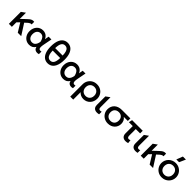

<svg xmlns="http://www.w3.org/2000/svg" viewBox="509 -2770 4991 4991"><g transform="rotate(45 3004.0 -275.0)"><path d="M76.6 0V-440.1L186.6 -518.8V-291.1L299.3 -398.2Q335.4 -432.6 365.7 -458.4Q396 -484.2 429 -496.7Q462 -509.1 505.8 -503V-407.5Q478.6 -409.8 457 -400.6Q435.4 -391.4 414.1 -373.3Q392.9 -355.1 366.9 -330.5L336.6 -302.4L530.1 0H403.8L258.8 -236L186.6 -166.2V0Z M831.3 15Q761.4 15 706.8 -18.9Q652.2 -52.8 621 -112.1Q589.8 -171.4 589.8 -247.5Q589.8 -304.6 607.5 -352.7Q625.2 -400.8 657.5 -436.1Q689.7 -471.3 733.2 -490.7Q776.8 -510 828.7 -510Q877.1 -510 914.9 -493.3Q952.7 -476.6 979.4 -447.5Q1006.2 -418.4 1021.9 -380.6L1043.7 -495H1146.1L1100.4 -260Q1089.2 -203.1 1088.9 -166.2Q1088.6 -129.4 1099.1 -110.1Q1109.6 -90.8 1131.3 -86.2Q1153.1 -81.6 1185.6 -89.1V5.9Q1137.9 19.4 1099.9 12.4Q1062 5.4 1037.9 -19.2Q1013.9 -43.9 1007.9 -83.8Q979.6 -35.6 936.7 -10.3Q893.8 15 831.3 15ZM840.9 -82.5Q885.8 -82.5 915 -103.8Q944.2 -125.1 961.7 -162.2Q979.1 -199.3 988.3 -247.1Q985.2 -263.9 979.1 -285.4Q973.1 -307 962.4 -329.2Q951.8 -351.4 935.3 -370.4Q918.9 -389.3 895.1 -400.9Q871.4 -412.5 838.8 -412.5Q796.9 -412.5 765.8 -392.5Q734.6 -372.5 717.3 -335.5Q700.1 -298.5 700.1 -247.9Q700.1 -170.7 739.1 -126.6Q778.1 -82.5 840.9 -82.5Z M1510.9 15Q1436.5 15 1380.2 -26.2Q1323.9 -67.5 1292.5 -150.8Q1261 -234 1261 -360Q1261 -436 1272.7 -496.2Q1284.3 -556.5 1306.1 -601.2Q1327.9 -646 1358.8 -675.8Q1389.6 -705.5 1427.9 -720.2Q1466.2 -735 1510.9 -735Q1585.2 -735 1641.5 -694Q1697.8 -653 1729.3 -569.8Q1760.8 -486.5 1760.8 -360Q1760.8 -284.5 1749.1 -224.2Q1737.4 -164 1715.6 -119Q1693.8 -74 1663 -44.2Q1632.1 -14.5 1593.8 0.2Q1555.5 15 1510.9 15ZM1510.9 -82.5Q1578.2 -82.5 1612.2 -139.1Q1646.2 -195.7 1648.2 -314.5H1373.5Q1374.9 -235.2 1390.5 -183.8Q1406.1 -132.3 1436.1 -107.4Q1466.1 -82.5 1510.9 -82.5ZM1373.5 -405.5H1648.2Q1646.8 -484.8 1631.2 -536.2Q1615.6 -587.7 1585.7 -612.6Q1555.7 -637.5 1510.9 -637.5Q1443.8 -637.5 1409.8 -581.1Q1375.8 -524.6 1373.5 -405.5Z M2083.8 15Q2013.9 15 1959.3 -18.9Q1904.8 -52.8 1873.5 -112.1Q1842.3 -171.4 1842.3 -247.5Q1842.3 -304.6 1860 -352.7Q1877.8 -400.8 1910 -436.1Q1942.2 -471.3 1985.8 -490.7Q2029.3 -510 2081.2 -510Q2129.6 -510 2167.4 -493.3Q2205.2 -476.6 2231.9 -447.5Q2258.7 -418.4 2274.4 -380.6L2296.2 -495H2398.6L2352.9 -260Q2341.8 -203.1 2341.4 -166.2Q2341.1 -129.4 2351.6 -110.1Q2362.1 -90.8 2383.8 -86.2Q2405.6 -81.6 2438.1 -89.1V5.9Q2390.4 19.4 2352.4 12.4Q2314.5 5.4 2290.4 -19.2Q2266.4 -43.9 2260.4 -83.8Q2232.1 -35.6 2189.2 -10.3Q2146.3 15 2083.8 15ZM2093.4 -82.5Q2138.2 -82.5 2167.5 -103.8Q2196.8 -125.1 2214.2 -162.2Q2231.6 -199.3 2240.8 -247.1Q2237.7 -263.9 2231.6 -285.4Q2225.6 -307 2214.9 -329.2Q2204.3 -351.4 2187.8 -370.4Q2171.4 -389.3 2147.6 -400.9Q2123.9 -412.5 2091.3 -412.5Q2049.4 -412.5 2018.2 -392.5Q1987.1 -372.5 1969.8 -335.5Q1952.6 -298.5 1952.6 -247.9Q1952.6 -170.7 1991.6 -126.6Q2030.6 -82.5 2093.4 -82.5Z M2542.6 210V-242.6Q2542.6 -317.2 2576.6 -377.8Q2610.7 -438.4 2671.1 -474.2Q2731.4 -510 2810.3 -510Q2891.1 -510 2951.4 -474.5Q3011.7 -439.1 3045.2 -379.4Q3078.7 -319.7 3078.7 -247.5Q3078.7 -192.9 3060.2 -145.2Q3041.8 -97.6 3008 -61.6Q2974.2 -25.6 2928.1 -5.3Q2881.9 15 2826.4 15Q2773.4 15 2727.2 -5.9Q2681.1 -26.9 2652.2 -62.9V210ZM2810.3 -82.5Q2856.3 -82.5 2892 -102.8Q2927.8 -123 2948.1 -159.9Q2968.4 -196.9 2968.4 -247.5Q2968.4 -298.1 2948 -335.2Q2927.6 -372.3 2891.8 -392.4Q2856.1 -412.5 2810.3 -412.5Q2764.5 -412.5 2728.8 -392.4Q2693.1 -372.3 2672.6 -335.2Q2652.2 -298.1 2652.2 -247.5Q2652.2 -196.9 2672.5 -159.9Q2692.9 -123 2728.6 -102.8Q2764.3 -82.5 2810.3 -82.5Z M3322.6 14Q3282.6 14 3251.2 -1Q3219.9 -16.1 3202 -47.2Q3184.1 -78.3 3184.1 -127V-440.1L3294.1 -518.8V-159.9Q3294.1 -116.4 3307 -99.2Q3319.9 -82 3348.2 -82Q3357.8 -82 3369.8 -83.8Q3381.9 -85.6 3398.6 -90.5V4.9Q3381.2 9.3 3359.8 11.7Q3338.3 14 3322.6 14Z M3724.8 15Q3648.2 15 3587.9 -19Q3527.7 -53 3493 -111.7Q3458.3 -170.3 3458.3 -244.1Q3458.3 -298.6 3477 -344.5Q3495.7 -390.4 3531.4 -424.2Q3567.2 -457.9 3618.9 -476.4Q3670.6 -495 3736.7 -495H4048.4V-401.8H3899.3Q3943.2 -370.3 3962.9 -323.9Q3982.6 -277.6 3982.6 -227.2Q3982.6 -176.2 3964.1 -132.2Q3945.6 -88.1 3911.5 -55.1Q3877.5 -22 3830.2 -3.5Q3782.8 15 3724.8 15ZM3726.1 -82.5Q3771 -82.5 3804.9 -101.4Q3838.8 -120.3 3857.8 -155.6Q3876.7 -190.9 3876.7 -240.6Q3876.7 -315.3 3834.2 -357.3Q3791.8 -399.4 3722.9 -399.4Q3678.9 -399.4 3644.1 -381.6Q3609.2 -363.8 3588.9 -329.5Q3568.6 -295.3 3568.6 -245.6Q3568.6 -171.2 3612.4 -126.9Q3656.3 -82.5 3726.1 -82.5Z M4373.6 14Q4333.9 14 4302.2 -1.2Q4270.5 -16.4 4251.9 -48Q4233.3 -79.5 4233.3 -128.2V-398.2H4090.2L4111.6 -495H4503.1V-398.2H4343.3V-162.8Q4343.3 -120.8 4356.9 -102.3Q4370.5 -83.9 4397.1 -83.9Q4408.4 -83.9 4421.8 -87Q4435.2 -90.1 4451.3 -95.9L4461.1 -0.1Q4439.9 6.6 4417 10.3Q4394.1 14 4373.6 14Z M4738.6 14Q4698.6 14 4667.2 -1Q4635.9 -16.1 4618 -47.2Q4600.1 -78.3 4600.1 -127V-440.1L4710.1 -518.8V-159.9Q4710.1 -116.4 4723 -99.2Q4735.9 -82 4764.2 -82Q4773.8 -82 4785.8 -83.8Q4797.9 -85.6 4814.6 -90.5V4.9Q4797.2 9.3 4775.8 11.7Q4754.3 14 4738.6 14Z M4924.1 0V-440.1L5034.1 -518.8V-291.1L5146.8 -398.2Q5182.9 -432.6 5213.2 -458.4Q5243.5 -484.2 5276.5 -496.7Q5309.5 -509.1 5353.3 -503V-407.5Q5326.1 -409.8 5304.5 -400.6Q5282.9 -391.4 5261.6 -373.3Q5240.4 -355.1 5214.4 -330.5L5184.1 -302.4L5377.6 0H5251.3L5106.3 -236L5034.1 -166.2V0Z M5705.7 15Q5627.8 15 5567.1 -20.8Q5506.5 -56.6 5471.9 -116.2Q5437.3 -175.9 5437.3 -247.5Q5437.3 -300.2 5457.2 -347.7Q5477 -395.2 5513.1 -431.7Q5549.2 -468.1 5598.2 -489.1Q5647.2 -510 5705.7 -510Q5783.6 -510 5844.2 -474.2Q5904.9 -438.4 5939.5 -378.8Q5974.1 -319.1 5974.1 -247.5Q5974.1 -194.8 5954.2 -147.3Q5934.4 -99.8 5898.2 -63.3Q5862.1 -26.9 5813.2 -5.9Q5764.3 15 5705.7 15ZM5705.7 -82.5Q5751.5 -82.5 5787.2 -102.8Q5822.9 -123 5843.4 -159.9Q5863.8 -196.9 5863.8 -247.5Q5863.8 -298.1 5843.5 -335.2Q5823.1 -372.3 5787.4 -392.4Q5751.7 -412.5 5705.7 -412.5Q5659.7 -412.5 5624 -392.4Q5588.2 -372.3 5567.9 -335.2Q5547.6 -298.1 5547.6 -247.5Q5547.6 -196.9 5568 -159.9Q5588.4 -123 5624.2 -102.8Q5659.9 -82.5 5705.7 -82.5ZM5647.5 -585 5714.4 -759.5H5826.1L5748.8 -585Z"/></g></svg>

Font: Geologica-Sharp
Style: Regular
Weight: 100
Designer: Sindre Bremnes, Frode Helland
Foundry: Monokrom Skriftforlag AS
Version: Version 1.010;gftools[0.9.28]